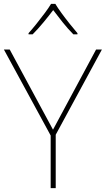

<svg xmlns="http://www.w3.org/2000/svg" viewBox="-20 -969 545 989"><path d="M253 -301 475 -714H505L267 -275V0H241V-271L0 -714H30ZM265 -949Q277 -929 297 -901.5Q317 -874 339 -846.5Q361 -819 379 -798V-792H358Q330 -820 302.5 -854.5Q275 -889 254 -917Q233 -889 204.5 -854.5Q176 -820 148 -792H127V-798Q146 -819 168 -846.5Q190 -874 210.5 -901.5Q231 -929 243 -949Z"/></svg>

Font: Noto Sans Khmer UI Thin
Style: Regular
Weight: 100
Designer: Danh Hong and the Monotype Design Team
Foundry: Monotype Imaging Inc.
Version: Version 2.002; ttfautohint (v1.8.4.7-5d5b)